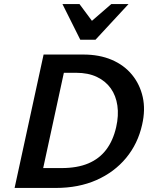

<svg xmlns="http://www.w3.org/2000/svg" viewBox="-20 -927 753 947"><path d="M52 0 195 -658H391Q470 -658 531 -632Q592 -606 631 -558.5Q670 -511 684 -448.5Q698 -386 681 -312Q660 -218 602 -148Q544 -78 456 -39Q368 0 255 0ZM193 -98H283Q361 -98 415.5 -121Q470 -144 504 -189Q538 -234 553 -300Q566 -357 559 -406Q552 -455 526.5 -491Q501 -527 458 -547.5Q415 -568 355 -568H295ZM376 -731 410 -804 529 -907H614L451 -731ZM376 -731 288 -907H372L447 -806L451 -731Z"/></svg>

Font: Ysabeau Infant
Style: Bold Italic
Weight: 700
Italic angle: -12°
Designer: Christian Thalmann (Catharsis Fonts)
Version: Version 2.001;gftools[0.9.30]; featfreeze: ss01,ss02,lnum